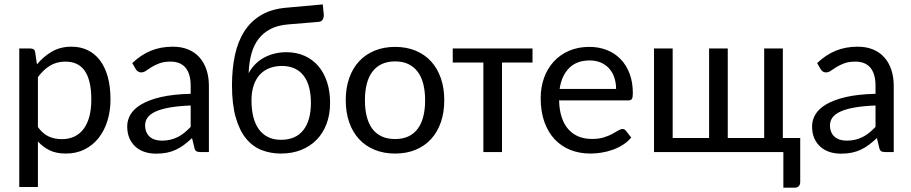

<svg xmlns="http://www.w3.org/2000/svg" viewBox="-20 -701 4201 885"><path d="M68.8 0ZM68.8 161.1V-477.5H120.1Q129.4 -477.5 135.3 -473.4Q141.1 -469.2 142.1 -460L150.4 -404.3Q180.7 -440.9 219.7 -463.4Q258.8 -485.8 309.6 -485.8Q350.6 -485.8 383.8 -470Q417 -454.1 440.4 -423.3Q463.9 -392.6 476.6 -347.2Q489.3 -301.8 489.3 -242.2Q489.3 -189.5 475.1 -143.8Q460.9 -98.1 434.3 -64.7Q407.7 -31.2 369.6 -12.2Q331.5 6.8 283.7 6.8Q240.2 6.8 209.5 -7.8Q178.7 -22.5 154.8 -48.8V161.1ZM281.2 -417Q241.2 -417 210.7 -398.4Q180.2 -379.9 154.8 -345.7V-115.2Q177.2 -84.5 204.3 -72Q231.4 -59.6 264.6 -59.6Q330.1 -59.6 365.5 -106.9Q400.9 -154.3 400.9 -242.2Q400.9 -288.6 392.8 -321.8Q384.8 -355 369.4 -376.2Q354 -397.5 331.8 -407.2Q309.6 -417 281.2 -417Z M566.4 0ZM904.8 0Q892.1 0 885.3 -3.9Q878.4 -7.8 876 -20L865.2 -64.5Q846.7 -47.4 828.9 -33.9Q811 -20.5 791.5 -11.2Q772 -2 749.5 2.7Q727.1 7.3 700.2 7.3Q672.4 7.3 648.2 -0.2Q624 -7.8 605.7 -23.7Q587.4 -39.6 576.9 -63.2Q566.4 -86.9 566.4 -119.1Q566.4 -147.5 581.8 -173.6Q597.2 -199.7 631.8 -220.2Q666.5 -240.7 722.2 -253.7Q777.8 -266.6 858.9 -268.6V-305.2Q858.9 -360.8 835.2 -388.9Q811.5 -417 766.1 -417Q735.8 -417 715.1 -409.2Q694.3 -401.4 679.2 -392.1Q664.1 -382.8 653.1 -375Q642.1 -367.2 630.9 -367.2Q622.1 -367.2 615.7 -371.6Q609.4 -376 605.5 -382.8L589.8 -410.2Q629.4 -448.2 675 -467Q720.7 -485.8 776.4 -485.8Q816.4 -485.8 847.7 -472.9Q878.9 -460 899.9 -436Q920.9 -412.1 931.9 -378.9Q942.9 -345.7 942.9 -305.2V0ZM726.1 -52.7Q747.6 -52.7 765.6 -57.1Q783.7 -61.5 799.8 -69.6Q815.9 -77.6 830.3 -89.6Q844.7 -101.6 858.9 -116.2V-214.8Q801.8 -212.4 761.7 -205.3Q721.7 -198.2 696.5 -186.5Q671.4 -174.8 660.2 -158.9Q648.9 -143.1 648.9 -123.5Q648.9 -105 655 -91.6Q661.1 -78.1 671.4 -69.6Q681.6 -61 695.8 -56.9Q710 -52.7 726.1 -52.7Z M1307.1 -588.4Q1260.3 -584.5 1227.1 -567.4Q1193.8 -550.3 1171.9 -521.7Q1149.9 -493.2 1138.9 -453.1Q1127.9 -413.1 1126 -363.3Q1137.7 -385.3 1155 -403.3Q1172.4 -421.4 1194.8 -434.1Q1217.3 -446.8 1243.9 -453.6Q1270.5 -460.4 1299.8 -460.4Q1346.7 -460.4 1384 -443.6Q1421.4 -426.8 1447.5 -396.2Q1473.6 -365.7 1487.5 -322.8Q1501.5 -279.8 1501.5 -227.1Q1501.5 -173.8 1485.4 -130.6Q1469.2 -87.4 1439.5 -56.9Q1409.7 -26.4 1367.9 -9.8Q1326.2 6.8 1274.9 6.8Q1227.1 6.8 1185.8 -9.3Q1144.5 -25.4 1114.3 -62.3Q1084 -99.1 1066.7 -159.4Q1049.3 -219.7 1049.3 -307.6Q1049.3 -382.8 1062.7 -446Q1076.2 -509.3 1106 -556.2Q1135.7 -603 1183.6 -631.3Q1231.4 -659.7 1299.8 -665.5L1467.8 -680.7L1472.2 -636.2Q1473.6 -621.6 1467.8 -611.3Q1461.9 -601.1 1447.8 -600.1ZM1274.9 -56.6Q1343.3 -56.6 1378.2 -101.3Q1413.1 -146 1413.1 -226.6Q1413.1 -266.6 1404.8 -298.3Q1396.5 -330.1 1379.6 -352.1Q1362.8 -374 1337.6 -385.5Q1312.5 -397 1279.3 -397Q1247.1 -397 1220.9 -386.5Q1194.8 -376 1176.8 -356Q1158.7 -335.9 1148.9 -306.2Q1139.2 -276.4 1139.2 -238.3Q1139.2 -195.8 1147.7 -162.1Q1156.2 -128.4 1173.3 -105Q1190.4 -81.5 1215.8 -69.1Q1241.2 -56.6 1274.9 -56.6Z M1573.7 0ZM1801.3 -484.9Q1853.5 -484.9 1895.5 -467.5Q1937.5 -450.2 1966.8 -418.2Q1996.1 -386.2 2012 -340.8Q2027.8 -295.4 2027.8 -239.3Q2027.8 -182.6 2012 -137.2Q1996.1 -91.8 1966.8 -59.8Q1937.5 -27.8 1895.5 -10.5Q1853.5 6.8 1801.3 6.8Q1749 6.8 1706.8 -10.5Q1664.6 -27.8 1635 -59.8Q1605.5 -91.8 1589.6 -137.2Q1573.7 -182.6 1573.7 -239.3Q1573.7 -295.4 1589.6 -340.8Q1605.5 -386.2 1635 -418.2Q1664.6 -450.2 1706.8 -467.5Q1749 -484.9 1801.3 -484.9ZM1801.3 -60.1Q1835.9 -60.1 1861.8 -72Q1887.7 -84 1905 -106.9Q1922.4 -129.9 1930.9 -163.1Q1939.5 -196.3 1939.5 -238.8Q1939.5 -281.2 1930.9 -314.5Q1922.4 -347.7 1905 -370.6Q1887.7 -393.6 1861.8 -405.8Q1835.9 -418 1801.3 -418Q1766.1 -418 1740 -405.8Q1713.9 -393.6 1696.5 -370.6Q1679.2 -347.7 1670.7 -314.5Q1662.1 -281.2 1662.1 -238.8Q1662.1 -196.3 1670.7 -163.1Q1679.2 -129.9 1696.5 -106.9Q1713.9 -84 1740 -72Q1766.1 -60.1 1801.3 -60.1Z M2066.9 -477.5H2434.6V-412.6H2293.9V0H2208V-412.6H2066.9Z M2472.2 0ZM2696.8 -484.9Q2739.7 -484.9 2776.4 -470.7Q2813 -456.5 2839.8 -429.2Q2866.7 -401.9 2881.8 -362.3Q2897 -322.8 2897 -271.5Q2897 -251.5 2892.6 -244.9Q2888.2 -238.3 2876.5 -238.3H2557.1Q2558.1 -193.4 2569.3 -159.9Q2580.6 -126.5 2600.3 -104.5Q2620.1 -82.5 2647.5 -71.5Q2674.8 -60.5 2708.5 -60.5Q2739.7 -60.5 2762.7 -67.6Q2785.6 -74.7 2802 -83.5Q2818.4 -92.3 2829.6 -99.4Q2840.8 -106.4 2849.1 -106.4Q2854.5 -106.4 2858.4 -104.2Q2862.3 -102.1 2865.2 -98.1L2889.6 -66.9Q2873.5 -47.9 2851.8 -33.9Q2830.1 -20 2805.2 -11Q2780.3 -2 2753.7 2.4Q2727.1 6.8 2701.2 6.8Q2651.4 6.8 2609.4 -9.8Q2567.4 -26.4 2536.9 -58.8Q2506.3 -91.3 2489.3 -138.9Q2472.2 -186.5 2472.2 -248.5Q2472.2 -298.3 2487.5 -341.6Q2502.9 -384.8 2532 -416.7Q2561 -448.7 2602.8 -466.8Q2644.5 -484.9 2696.8 -484.9ZM2698.2 -422.4Q2638.2 -422.4 2603.3 -387.2Q2568.4 -352.1 2559.6 -291H2819.8Q2819.8 -319.8 2811.5 -344Q2803.2 -368.2 2787.6 -385.5Q2772 -402.8 2749.3 -412.6Q2726.6 -422.4 2698.2 -422.4Z M2994.6 -477.5H3080.6V-64.9H3248.5V-477.5H3334.5V-64.9H3502.4V-477.5H3588.4V-64.9H3668.5V137.7Q3668.5 150.4 3661.6 157.2Q3654.8 164.1 3644 164.1H3590.8V0H2994.6Z M3723.1 0ZM4061.5 0Q4048.8 0 4042 -3.9Q4035.2 -7.8 4032.7 -20L4022 -64.5Q4003.4 -47.4 3985.6 -33.9Q3967.8 -20.5 3948.2 -11.2Q3928.7 -2 3906.2 2.7Q3883.8 7.3 3856.9 7.3Q3829.1 7.3 3804.9 -0.2Q3780.8 -7.8 3762.5 -23.7Q3744.1 -39.6 3733.6 -63.2Q3723.1 -86.9 3723.1 -119.1Q3723.1 -147.5 3738.5 -173.6Q3753.9 -199.7 3788.6 -220.2Q3823.2 -240.7 3878.9 -253.7Q3934.6 -266.6 4015.6 -268.6V-305.2Q4015.6 -360.8 3991.9 -388.9Q3968.3 -417 3922.9 -417Q3892.6 -417 3871.8 -409.2Q3851.1 -401.4 3835.9 -392.1Q3820.8 -382.8 3809.8 -375Q3798.8 -367.2 3787.6 -367.2Q3778.8 -367.2 3772.5 -371.6Q3766.1 -376 3762.2 -382.8L3746.6 -410.2Q3786.1 -448.2 3831.8 -467Q3877.4 -485.8 3933.1 -485.8Q3973.1 -485.8 4004.4 -472.9Q4035.6 -460 4056.6 -436Q4077.6 -412.1 4088.6 -378.9Q4099.6 -345.7 4099.6 -305.2V0ZM3882.8 -52.7Q3904.3 -52.7 3922.4 -57.1Q3940.4 -61.5 3956.5 -69.6Q3972.7 -77.6 3987.1 -89.6Q4001.5 -101.6 4015.6 -116.2V-214.8Q3958.5 -212.4 3918.5 -205.3Q3878.4 -198.2 3853.3 -186.5Q3828.1 -174.8 3816.9 -158.9Q3805.7 -143.1 3805.7 -123.5Q3805.7 -105 3811.8 -91.6Q3817.9 -78.1 3828.1 -69.6Q3838.4 -61 3852.5 -56.9Q3866.7 -52.7 3882.8 -52.7Z"/></svg>

Font: Carlito
Style: Regular
Weight: 400
Designer: Lukasz Dziedzic
Foundry: tyPoland Lukasz Dziedzic
Version: Version 1.104